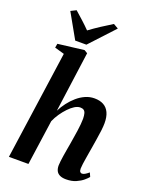

<svg xmlns="http://www.w3.org/2000/svg" viewBox="-188 -1138 970 1243"><g transform="rotate(20 297.5 -516.0)"><path d="M426.5 10.5Q400 10.5 383.2 2.2Q366.5 -6 359 -21.2Q351.5 -36.5 351.5 -58Q351.5 -69 353.8 -87.5Q356 -106 359.5 -128.5Q363 -151 367.2 -174.8Q371.5 -198.5 375 -219.5Q378.5 -242.5 382.5 -266.2Q386.5 -290 389.8 -313.5Q393 -337 395 -358Q397 -379 397 -395.5Q396.5 -419 392.5 -432.8Q388.5 -446.5 379.5 -452.5Q370.5 -458.5 355.5 -458.5Q337.5 -458.5 317.2 -446Q297 -433.5 276.8 -412.2Q256.5 -391 238.5 -364.8Q220.5 -338.5 208.5 -310.5L164.5 0H30L136 -748L69.5 -767L74.5 -795L254 -817L276.5 -803.5L219.5 -387Q235 -417.5 256.5 -445.8Q278 -474 304 -496.5Q330 -519 359.8 -532.2Q389.5 -545.5 422.5 -545.5Q459 -545.5 484.8 -531.5Q510.5 -517.5 524 -488.8Q537.5 -460 537.5 -416.5Q537.5 -395.5 534 -366.2Q530.5 -337 525.2 -305Q520 -273 515.5 -244.5Q512 -225 508.5 -203.2Q505 -181.5 501.5 -160.5Q498 -139.5 495.5 -121Q493 -102.5 492.5 -89Q492.5 -72 498 -65.8Q503.5 -59.5 510.5 -59.5Q519.5 -59.5 530.2 -65.2Q541 -71 557 -84.5L569 -57.5Q561.5 -47.5 542.5 -31.2Q523.5 -15 494.5 -2.2Q465.5 10.5 426.5 10.5ZM176 -854 80.5 -1023.5 117.5 -1042Q145.5 -1017.5 173 -992.5Q200.5 -967.5 225.5 -942Q260.5 -968 298.5 -992.8Q336.5 -1017.5 375 -1041L408.5 -1021.5L253 -854Z"/></g></svg>

Font: Merriweather 72pt
Style: Bold Italic
Weight: 700
Italic angle: -7.8°
Version: Version 2.101